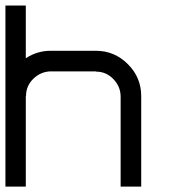

<svg xmlns="http://www.w3.org/2000/svg" viewBox="-20 -687 707 707"><path d="M75 -666.7V-472.5Q116.7 -500 166.7 -500H333.3Q401.7 -500 450.8 -450.8Q500 -401.7 500 -333.3V0H424.2V-333.3Q423.3 -369.2 397.1 -396.2Q370.8 -423.3 333.3 -423.3V-424.2H166.7Q130 -423.3 102.9 -397.1Q75.8 -370.8 75.8 -333.3H75V0H0V-666.7Z"/></svg>

Font: 0xA000-Squareish-Mono
Style: Squareish-Mono
Weight: 400
Version: Version 0.1